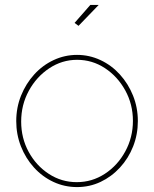

<svg xmlns="http://www.w3.org/2000/svg" viewBox="-20 -750 626 780"><path d="M293 10Q242 10 197 -11Q152 -32 118 -69.5Q84 -107 65 -155.5Q46 -204 46 -258Q46 -313 65.5 -361.5Q85 -410 119 -447.5Q153 -485 198 -506Q243 -527 293 -527Q343 -527 388 -506Q433 -485 467 -447.5Q501 -410 520.5 -361.5Q540 -313 540 -258Q540 -204 521 -155.5Q502 -107 467.5 -69.5Q433 -32 388.5 -11Q344 10 293 10ZM66 -256Q66 -189 96.5 -133Q127 -77 178.5 -43.5Q230 -10 292 -10Q354 -10 406 -44Q458 -78 489 -135Q520 -192 520 -259Q520 -326 489 -382.5Q458 -439 406.5 -473Q355 -507 293 -507Q232 -507 180 -472.5Q128 -438 97 -381Q66 -324 66 -256ZM299 -645 283 -657 347 -730H381Z"/></svg>

Font: Raleway Thin
Style: Regular
Weight: 100
Designer: Matt McInerney, Pablo Impallari, Rodrigo Fuenzalida
Foundry: Matt McInerney, Pablo Impallari, Rodrigo Fuenzalida
Version: Version 4.026